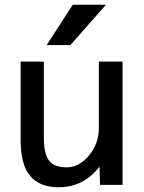

<svg xmlns="http://www.w3.org/2000/svg" viewBox="-20 -780 609 810"><path d="M287 -760H427L277 -590H177ZM402 0 400 -75H398Q332 10 227 10Q147 10 107 -38Q67 -86 67 -190V-520H165V-200Q165 -129 187.5 -101.5Q210 -74 262 -74Q313 -74 355 -123.5Q397 -173 397 -240V-520H497V0Z"/></svg>

Font: Mplus 1p Medium
Style: Regular
Weight: 500
Version: Version 1.061